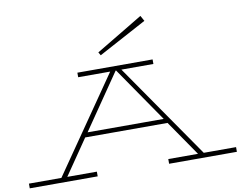

<svg xmlns="http://www.w3.org/2000/svg" viewBox="-105 -1112 1561 1247"><g transform="rotate(-10 676.0 -489.0)"><path d="M1359 -31V0H912V-31H1108L948 -263H405L246 -31H441V0H-7V-31H207L639 -656H428V-686H924V-656H713L1146 -31ZM928 -293 678 -656H675L426 -293ZM597 -771 915 -942 895 -978 585 -792Z"/></g></svg>

Font: BioRhyme Expanded ExtraLight
Style: Regular
Weight: 275
Width: 7
Designer: Aoife Mooney
Foundry: Aoife Mooney Type
Version: Version 1.000